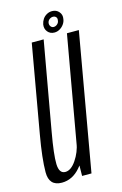

<svg xmlns="http://www.w3.org/2000/svg" viewBox="-115 -754 514 810"><g transform="rotate(-15 141.5 -349.0)"><path d="M141 0H182L287 -598H235L142 -71.5ZM133.5 -598.5H81.5L14 -214.5Q-3.5 -115.5 -3.8 -55Q-4 5.5 52 5.5Q98.5 5.5 133 -34.8Q167.5 -75 176.5 -124.5L155 -142Q148 -101.5 125.2 -68Q102.5 -34.5 77.5 -34.5Q50.5 -34.5 49.2 -76Q48 -117.5 65 -212.5ZM185.5 -614.5Q198 -614.5 209 -621Q220 -627.5 227.2 -637.8Q234.5 -648 236 -660Q239.5 -678 228.2 -691.2Q217 -704.5 198 -704.5Q185.5 -704.5 174.8 -698.5Q164 -692.5 157.2 -682.5Q150.5 -672.5 148 -660Q145 -641 156 -627.8Q167 -614.5 185.5 -614.5ZM188 -638Q180.5 -638 175.5 -644.5Q170.5 -651 171.5 -660Q173 -669.5 180.2 -675Q187.5 -680.5 195.5 -680.5Q204 -680.5 209 -675Q214 -669.5 212 -660Q211.5 -651 204.2 -644.5Q197 -638 188 -638Z"/></g></svg>

Font: Anybody ExtraCondensed Light
Style: Italic
Weight: 300
Width: 2
Italic angle: -10°
Version: Version 1.113;gftools[0.9.25]